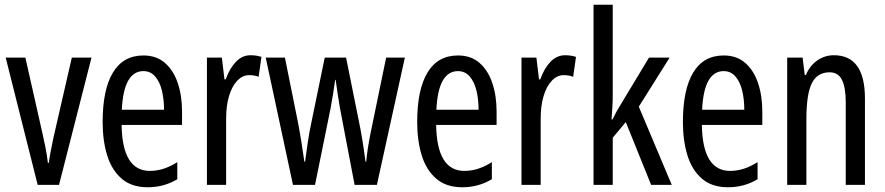

<svg xmlns="http://www.w3.org/2000/svg" viewBox="-20 -780 3732 810"><path d="M139 0 4 -537H87L159 -218Q166 -188 172 -157Q178 -126 182 -93H186Q188 -110 193 -137Q198 -164 205 -197L283 -537H366L229 0Z M585 -546Q640 -546 676 -514.5Q712 -483 730 -429.5Q748 -376 748 -309V-253H493Q496 -59 612 -59Q641 -59 669.5 -68Q698 -77 728 -96V-24Q672 10 603 10Q535 10 493 -26.5Q451 -63 432 -125Q413 -187 413 -265Q413 -402 456.5 -474Q500 -546 585 -546ZM585 -480Q544 -480 521 -440Q498 -400 494 -317H672Q672 -361 663 -398Q654 -435 634.5 -457.5Q615 -480 585 -480Z M1037 -547Q1061 -547 1083 -540L1071 -456Q1054 -463 1031 -463Q1003 -463 980.5 -439Q958 -415 946 -374Q934 -333 934 -280V0H853V-537H916L927 -445H932Q949 -492 975.5 -519.5Q1002 -547 1037 -547Z M1414 -325Q1409 -354 1404.5 -384.5Q1400 -415 1396 -443H1394Q1390 -414 1385 -383Q1380 -352 1375 -325L1309 0H1216L1101 -537H1182L1236 -269Q1244 -228 1251 -184.5Q1258 -141 1264 -98H1267Q1272 -134 1278 -176Q1284 -218 1294 -265L1350 -537H1440L1495 -264Q1501 -236 1508 -194Q1515 -152 1522 -98H1525Q1528 -138 1542 -212L1609 -537H1688L1570 0H1476Z M1912 -546Q1967 -546 2003 -514.5Q2039 -483 2057 -429.5Q2075 -376 2075 -309V-253H1820Q1823 -59 1939 -59Q1968 -59 1996.5 -68Q2025 -77 2055 -96V-24Q1999 10 1930 10Q1862 10 1820 -26.5Q1778 -63 1759 -125Q1740 -187 1740 -265Q1740 -402 1783.5 -474Q1827 -546 1912 -546ZM1912 -480Q1871 -480 1848 -440Q1825 -400 1821 -317H1999Q1999 -361 1990 -398Q1981 -435 1961.5 -457.5Q1942 -480 1912 -480Z M2364 -547Q2388 -547 2410 -540L2398 -456Q2381 -463 2358 -463Q2330 -463 2307.5 -439Q2285 -415 2273 -374Q2261 -333 2261 -280V0H2180V-537H2243L2254 -445H2259Q2276 -492 2302.5 -519.5Q2329 -547 2364 -547Z M2565 -383Q2565 -355 2563.5 -328.5Q2562 -302 2560 -276H2564Q2572 -293 2580.5 -308.5Q2589 -324 2598 -338L2718 -537H2805L2675 -330L2814 0H2727L2620 -265L2565 -199V0H2484V-760H2565Z M3033 -546Q3088 -546 3124 -514.5Q3160 -483 3178 -429.5Q3196 -376 3196 -309V-253H2941Q2944 -59 3060 -59Q3089 -59 3117.5 -68Q3146 -77 3176 -96V-24Q3120 10 3051 10Q2983 10 2941 -26.5Q2899 -63 2880 -125Q2861 -187 2861 -265Q2861 -402 2904.5 -474Q2948 -546 3033 -546ZM3033 -480Q2992 -480 2969 -440Q2946 -400 2942 -317H3120Q3120 -361 3111 -398Q3102 -435 3082.5 -457.5Q3063 -480 3033 -480Z M3498 -547Q3629 -547 3629 -364V0H3548V-348Q3548 -411 3532 -443Q3516 -475 3480 -475Q3428 -475 3405 -429Q3382 -383 3382 -279V0H3301V-537H3366L3375 -464H3380Q3397 -504 3428.5 -525.5Q3460 -547 3498 -547Z"/></svg>

Font: Noto Sans Khmer UI ExtraCondensed
Style: Regular
Weight: 400
Width: 2
Designer: Danh Hong and the Monotype Design Team
Foundry: Monotype Imaging Inc.
Version: Version 2.002; ttfautohint (v1.8.4.7-5d5b)